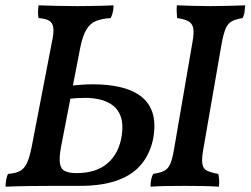

<svg xmlns="http://www.w3.org/2000/svg" viewBox="-20 -699 942 722"><path d="M1 3Q1 -12 3.5 -24.5Q6 -37 10 -45Q37 -47 54 -55.5Q71 -64 81 -85Q91 -106 99 -146L175 -540Q183 -576 180.5 -594.5Q178 -613 165 -621Q152 -629 125 -631Q123 -640 123 -652Q123 -664 125 -679Q149 -678 191.5 -677Q234 -676 271 -676Q296 -676 321.5 -676.5Q347 -677 369 -677.5Q391 -678 407 -679Q407 -665 404 -652.5Q401 -640 396 -631Q363 -629 341 -620Q319 -611 305 -588Q291 -565 282 -521L209 -144Q202 -105 205.5 -84Q209 -63 225 -55.5Q241 -48 268 -48Q342 -48 385 -85.5Q428 -123 438 -190Q444 -232 434.5 -259.5Q425 -287 404.5 -302.5Q384 -318 357 -324.5Q330 -331 302 -331Q288 -331 269.5 -330Q251 -329 233 -327L242 -376Q265 -379 287 -380.5Q309 -382 331 -382Q384 -382 429.5 -372Q475 -362 507 -339Q539 -316 552.5 -278Q566 -240 557 -183Q547 -127 515 -85.5Q483 -44 425 -22Q367 0 279 0Q214 0 170 0Q126 0 97 0.5Q68 1 45.5 1.5Q23 2 1 3ZM704 -542Q710 -576 706.5 -593.5Q703 -611 688.5 -619Q674 -627 646 -631Q645 -642 644.5 -654Q644 -666 645 -679Q674 -678 706 -677Q738 -676 772 -676Q805 -676 837.5 -677Q870 -678 902 -679Q901 -666 899.5 -654Q898 -642 892 -631Q867 -627 852 -619Q837 -611 829 -592.5Q821 -574 814 -538L744 -135Q738 -101 741 -82.5Q744 -64 758.5 -57Q773 -50 801 -45Q803 -35 804 -22.5Q805 -10 803 3Q771 1 739.5 0.5Q708 0 675 0Q642 0 607.5 0.5Q573 1 546 3Q546 -11 548.5 -23.5Q551 -36 556 -45Q582 -49 597 -56.5Q612 -64 620 -82Q628 -100 634 -135Z"/></svg>

Font: Vollkorn Medium
Style: Italic
Weight: 500
Italic angle: -11°
Designer: Friedrich Althausen
Foundry: Friedrich Althausen
Version: Version 5.000